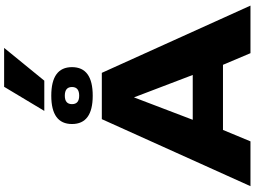

<svg xmlns="http://www.w3.org/2000/svg" viewBox="-168 -1036 1205 908"><g transform="rotate(-90 434.0 -582.5)"><path d="M7 0 324 -703H543L861 0H636L581 -130H273L219 0ZM321 -273H533L427 -551ZM435 -746Q301 -746 301 -844Q301 -942 435 -942Q570 -942 570 -844Q570 -746 435 -746ZM435 -810Q476 -810 476 -844Q476 -878 435 -878Q395 -878 395 -844Q395 -810 435 -810ZM363 -975 477 -1165H661L506 -975Z"/></g></svg>

Font: Georama Extended
Style: Bold
Weight: 700
Width: 7
Designer: Jean-Baptiste Levee
Foundry: Production Type
Version: Version 1.000